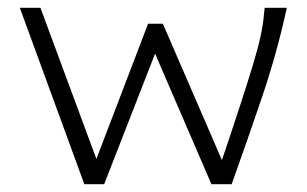

<svg xmlns="http://www.w3.org/2000/svg" viewBox="-20 -473 790 494"><path d="M197 1 31 -453H84L228 -64L361 -412H399L551 -61Q580 -147 599.5 -207Q619 -267 631.5 -308.5Q644 -350 650.5 -380Q657 -410 659 -435L661 -453H718Q693 -338 655 -225.5Q617 -113 576 1H524L379 -335L248 1Z"/></svg>

Font: Inconsolata ExtraExpanded Light
Style: Regular
Weight: 300
Width: 8
Monospace: yes
Designer: Raph Levien, Cyreal, Brenton Simpson
Foundry: Raph Levien, Cyreal, Google
Version: Version 3.001; ttfautohint (v1.8.2.53-6de2)